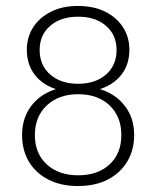

<svg xmlns="http://www.w3.org/2000/svg" viewBox="-20 -614 524 644"><path d="M241 10Q184 10 141.5 -12Q99 -34 76.5 -72.5Q54 -111 54 -161Q54 -224 91.5 -267Q129 -310 196 -322V-308Q136 -319 103 -355.5Q70 -392 70 -447Q70 -489 91 -522Q112 -555 150.5 -574.5Q189 -594 241 -594Q295 -594 333.5 -574.5Q372 -555 393 -522Q414 -489 414 -447Q414 -392 380.5 -355.5Q347 -319 287 -308V-322Q354 -310 392 -267Q430 -224 430 -161Q430 -111 407 -72.5Q384 -34 342 -12Q300 10 241 10ZM97 -161Q97 -99 137 -62.5Q177 -26 242 -26Q308 -26 347.5 -62.5Q387 -99 387 -161Q387 -223 347.5 -260.5Q308 -298 242 -298Q177 -298 137 -260.5Q97 -223 97 -161ZM113 -446Q113 -395 148.5 -364Q184 -333 242 -333Q300 -333 335.5 -364Q371 -395 371 -446Q371 -497 335.5 -527.5Q300 -558 242 -558Q184 -558 148.5 -527.5Q113 -497 113 -446Z"/></svg>

Font: Rokkitt ExtraLight
Style: Regular
Weight: 250
Version: Version 3.103